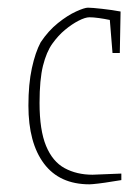

<svg xmlns="http://www.w3.org/2000/svg" viewBox="-20 -470 362 500"><path d="M213 10Q135 10 94.5 -44Q54 -98 54 -195Q54 -251 63 -292.5Q72 -334 86 -360Q106 -390 131 -410Q156 -430 178 -440Q200 -450 209 -450Q219 -450 246 -447Q273 -444 294 -440L292 -332H273L266 -418Q252 -421 237.5 -423Q223 -425 213 -425Q202 -425 184.5 -416Q167 -407 149 -392Q132 -378 116.5 -356.5Q101 -335 92 -299Q83 -263 83 -202Q83 -131 100 -90Q117 -49 148.5 -32Q180 -15 221 -15L296 -18V-1Q288 0 270.5 3Q253 6 236 8Q219 10 213 10Z"/></svg>

Font: Grenze Gotisch Thin
Style: Regular
Weight: 100
Designer: Renata Polastri
Foundry: Omnibus-Type
Version: Version 1.001